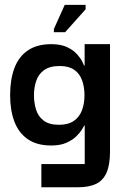

<svg xmlns="http://www.w3.org/2000/svg" viewBox="-20 -594 515 797"><path d="M151.7 183.3V87H331.7V-73H329.7Q328.7 -70.7 321 -57.7Q313.3 -44.7 297.7 -29Q282 -13.3 256.3 -1.7Q230.7 10 193 10Q132.7 10 94.8 -16.5Q57 -43 39.5 -90Q22 -137 22 -198.7Q22 -263.7 39.8 -311.3Q57.7 -359 95.7 -384.8Q133.7 -410.7 193.3 -410.7Q232.7 -410.7 258.8 -398.2Q285 -385.7 300 -368.7Q315 -351.7 321.7 -337.8Q328.3 -324 329.3 -321.3H331.3V-410.7H436.7V35Q436.7 89.7 422.5 122.3Q408.3 155 379 169.2Q349.7 183.3 304 183.3ZM224.7 -76Q262.7 -76 286 -91.8Q309.3 -107.7 320 -135.5Q330.7 -163.3 330.7 -198.7Q330.7 -233.7 320.5 -261.3Q310.3 -289 287.7 -304.5Q265 -320 227.3 -320Q186.3 -320 162.8 -302.8Q139.3 -285.7 130.2 -257.8Q121 -230 121 -198.7Q121 -167.7 129.5 -139.5Q138 -111.3 160.8 -93.7Q183.7 -76 224.7 -76ZM250.3 -460.3H203.7V-473.7L248.7 -573.7H335.3V-555.3Z"/></svg>

Font: Darker Grotesque Light
Style: Regular
Weight: 300
Designer: Gabriel Lam
Foundry: TypeRant
Version: Version 1.000;gftools[0.9.28]